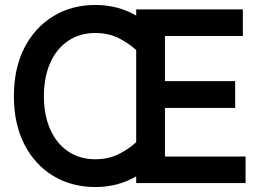

<svg xmlns="http://www.w3.org/2000/svg" viewBox="-20 -738 1046 774"><path d="M364 16Q269 16 194.5 -29Q120 -74 78 -156.5Q36 -239 36 -350Q36 -462 78 -544.5Q120 -627 194.5 -672.5Q269 -718 364 -718Q456 -718 529 -675V-700H959V-593H645V-411H928V-303H645V-107H970V0H529V-27Q456 16 364 16ZM529 -165V-536Q503 -561 461 -583Q419 -605 364 -605Q302 -605 255 -573.5Q208 -542 182.5 -484.5Q157 -427 157 -350Q157 -274 182.5 -216.5Q208 -159 255 -127.5Q302 -96 364 -96Q419 -96 461 -118Q503 -140 529 -165Z"/></svg>

Font: Zen Kaku Gothic Antique
Style: Bold
Weight: 700
Designer: Yoshimichi Ohira
Foundry: Positype
Version: Version 1.001